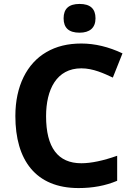

<svg xmlns="http://www.w3.org/2000/svg" viewBox="-20 -945 677 975"><path d="M553 -551 602 -674C532 -707 462 -724 393 -724C325 -724 266 -710 215 -680C117 -623 58 -508 58 -356C58 -132 161 10 379 10C451 10 516 -2 575 -27V-154C504 -129 443 -116 393 -116C274 -116 214 -196 214 -355C214 -490 267 -598 393 -598C453 -598 508 -572 553 -551ZM465 -852C465 -901 438 -925 384 -925C330 -925 303 -901 303 -852C303 -803 330 -779 384 -779C435 -779 465 -803 465 -852Z"/></svg>

Font: Passageway
Style: Regular
Weight: 700
Foundry: Ascender Corporation
Version: Version 1.11